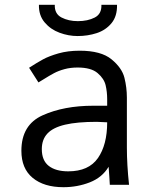

<svg xmlns="http://www.w3.org/2000/svg" viewBox="-20 -769 640 799"><path d="M69 -141.5Q69 -249.5 157.5 -289.2Q246 -329 368 -329H426V-356Q426 -387 419.5 -414.5Q413 -442 386 -465Q359 -488 303 -488Q273 -488 248.2 -481.2Q223.5 -474.5 204.8 -464.5Q186 -454.5 160.5 -438.5L140 -426L101 -487Q135 -509 159.5 -522.2Q184 -535.5 223.2 -546.8Q262.5 -558 311.5 -558Q400.5 -558 444 -522.2Q487.5 -486.5 497.8 -445.5Q508 -404.5 508 -363V-155Q508 -84 517 0H437Q436 -11.5 435 -33.5L432 -75Q405.5 -30.5 353.8 -10.2Q302 10 244 10Q163 10 116 -28.8Q69 -67.5 69 -141.5ZM426 -260Q393 -262 383 -262Q301 -262 251 -250.2Q201 -238.5 177.5 -213.5Q154 -188.5 154 -148.5Q154 -101 183 -78.5Q212 -56 264 -56Q349 -56 387.5 -111.2Q426 -166.5 426 -260ZM142 -749H208Q206.5 -711.5 236 -696.2Q265.5 -681 304 -681Q345 -681 374.2 -696Q403.5 -711 402 -749H467Q468 -701.5 444 -672.5Q420 -643.5 382.5 -631.2Q345 -619 303 -619Q265 -619 227.8 -632.8Q190.5 -646.5 165.8 -675.8Q141 -705 142 -749Z"/></svg>

Font: JuliaMono Latin
Style: Regular
Weight: 400
Monospace: yes
Designer: cormullion
Foundry: corm
Version: Version 0.049; ttfautohint (v1.8.4)